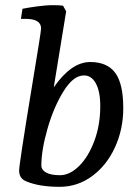

<svg xmlns="http://www.w3.org/2000/svg" viewBox="-20 -716 536 743"><path d="M82 -14Q54 -25 54 -56Q54 -80 106 -396Q139 -594 139 -606Q139 -643 79 -643H61L67 -682Q86 -686 121.5 -691Q157 -696 187 -696Q210 -696 224 -694L236 -672L188 -378Q256 -476 329 -476Q395 -476 426 -434Q457 -392 457 -297Q457 -216 425 -146Q393 -76 336.5 -34.5Q280 7 211 7Q132 7 82 -14ZM368 -305Q368 -363 350.5 -394Q333 -425 304 -424Q264 -424 226 -363Q188 -302 164 -218.5Q140 -135 140 -76Q140 -59 158 -48.5Q176 -38 212 -38Q250 -38 286 -73.5Q322 -109 345 -170.5Q368 -232 368 -305Z"/></svg>

Font: Caladea
Style: Italic
Weight: 400
Italic angle: -9°
Designer: Carolina Giovagnoli and Andres Torresi
Foundry: Carolina Giovagnoli & Andres Torresi
Version: Version 1.001